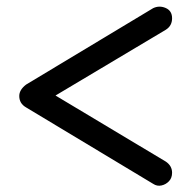

<svg xmlns="http://www.w3.org/2000/svg" viewBox="-20 -646 587 588"><path d="M449 -83 60 -317Q39 -329 39 -352Q39 -371 60 -387L449 -621Q468 -630 487.5 -621.5Q507 -613 507 -590Q507 -567 488 -555L114 -332V-375L488 -151Q507 -138 507 -117Q507 -101 497.5 -91Q488 -81 474.5 -78Q461 -75 449 -83Z"/></svg>

Font: Comfortaa
Style: Regular
Weight: 400
Designer: Johan Aakerlund
Foundry: Johan Aakerlund
Version: Version 3.104; ttfautohint (v1.8.1.43-b0c9)